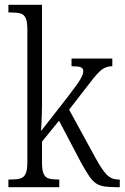

<svg xmlns="http://www.w3.org/2000/svg" viewBox="-20 -780 519 800"><path d="M15 0V-32H25Q50 -32 65 -36.5Q80 -41 87 -56.5Q94 -72 94 -105V-656Q94 -689 87 -704.5Q80 -720 65 -724Q50 -728 26 -728H15V-760H155V-374Q155 -360 155 -340Q155 -320 154 -299Q153 -278 152.5 -260.5Q152 -243 151 -234L262 -376Q288 -410 302.5 -430.5Q317 -451 322 -463.5Q327 -476 327 -483Q327 -496 316 -500Q305 -504 278 -504V-536H448V-504Q433 -504 420.5 -499Q408 -494 395.5 -482.5Q383 -471 368 -452Q353 -433 333 -407L268 -323L379 -120Q404 -74 424 -53Q444 -32 474 -32H479V0H468Q437 0 416 -3Q395 -6 380 -16Q365 -26 351 -47Q337 -68 318 -102L226 -277L155 -190V-102Q155 -71 162 -55.5Q169 -40 184 -36Q199 -32 222 -32H227V0Z"/></svg>

Font: Noto Serif Khmer Condensed Light
Style: Regular
Weight: 300
Width: 3
Designer: Danh Hong and the Monotype Design Team
Foundry: Monotype Imaging Inc.
Version: Version 2.004